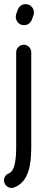

<svg xmlns="http://www.w3.org/2000/svg" viewBox="-21 -712 244 933"><path d="M48.3 198.7C120.6 171.4 130.9 83 130.9 1.5V-458C130.9 -478 114.3 -494.6 94.2 -494.6C74.2 -494.6 57.6 -478 57.6 -458V1.5C57.6 72.8 48.8 120.1 22 130.4C7.8 135.7 -1.5 148.9 -1.5 164.6C-1.5 184.6 15.1 201.2 35.2 201.2C39.6 201.2 44.4 200.2 48.3 198.7ZM133.8 -616.2 141.6 -637.7C143.1 -642.1 144 -646.5 144 -651.4C144 -673.8 126 -691.9 103.5 -691.9C85.9 -691.9 71.3 -681.2 65.4 -665L57.6 -643.6C56.2 -639.2 55.7 -634.8 55.7 -629.9C55.7 -607.4 73.2 -589.8 95.7 -589.8C113.3 -589.8 127.9 -600.1 133.8 -616.2Z"/></svg>

Font: Velvelyne
Style: Regular
Weight: 400
Designer: Manon Van der Borght et Mariel Nils
Foundry: Velvetyne
Version: Version 1.070;Glyphs 3.3.1 (3343)